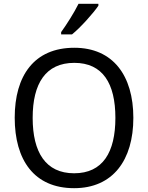

<svg xmlns="http://www.w3.org/2000/svg" viewBox="-20 -975 775 1005"><path d="M495 -955H391C369 -910 327 -844 300 -807V-795H357C402 -831 470 -908 495 -945ZM678 -358C678 -580 571 -725 369 -725C158 -725 57 -578 57 -359C57 -138 158 10 368 10C571 10 678 -137 678 -358ZM151 -358C151 -538 219 -646 369 -646C518 -646 584 -538 584 -358C584 -178 518 -68 368 -68C219 -68 151 -178 151 -358Z"/></svg>

Font: Noto Sans Thai
Style: Regular
Weight: 400
Designer: Monotype Design Team
Foundry: Monotype Imaging Inc.
Version: Version 1.901